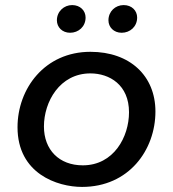

<svg xmlns="http://www.w3.org/2000/svg" viewBox="-20 -730 681 756"><path d="M303 6C488 6 592 -140 592 -291C592 -431 492 -526 336 -526C156 -526 49 -381 49 -229C49 -46 206 6 303 6ZM306 -79C213 -79 153 -140 153 -232C153 -329 215 -441 336 -441C411 -441 488 -396 488 -288C488 -191 428 -79 306 -79ZM256 -601C289 -601 317 -625 317 -661C317 -688 296 -710 264 -710C232 -710 204 -685 204 -650C204 -623 225 -601 256 -601ZM459 -601C492 -601 520 -625 520 -661C520 -688 499 -710 467 -710C434 -710 407 -685 407 -650C407 -623 428 -601 459 -601Z"/></svg>

Font: Fixel Display 20240404 Medium
Style: Italic
Weight: 500
Italic angle: -10°
Designer: AlfaBravo + MacPaw
Foundry: Kyrylo Tkachov, Marchela Mozhyna, Serhii Makarenko, Maria Weinstein, Zakhar Kryvoshyya
Version: Version 1.211;Glyphs 3.2 (3225)